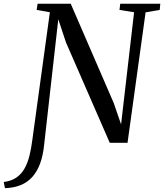

<svg xmlns="http://www.w3.org/2000/svg" viewBox="-110 -763 876 1026"><path d="M-83.5 242.5 -90 209.5Q-49 204.5 -22 185.5Q5 166.5 21.5 136.8Q38 107 47.5 68.8Q57 30.5 62.5 -13.5L156.5 -697.5L86 -710L91 -743H268L497.5 -213L537 -98.5L606.5 -697.5L528.5 -710L532.5 -743H746.5L743.5 -710L668 -697L571.5 0H476.5L242.5 -536.5L201.5 -660L125.5 14Q119.5 70 103.8 112.2Q88 154.5 62.2 183Q36.5 211.5 0.2 226.2Q-36 241 -83.5 242.5Z"/></svg>

Font: Merriweather 72pt
Style: Italic
Weight: 400
Italic angle: -7.8°
Version: Version 2.101